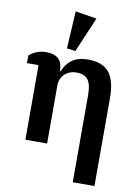

<svg xmlns="http://www.w3.org/2000/svg" viewBox="-106 -872 827 1141"><g transform="rotate(10 308.0 -301.5)"><path d="M94 -450H24V-496Q43 -513 69 -523.5Q95 -534 127 -534Q177 -534 201 -510Q225 -486 225 -441V-436H229Q246 -481 282.5 -507.5Q319 -534 378 -534Q466 -534 506 -485.5Q546 -437 546 -331V200H415V-326Q415 -391 393.5 -418.5Q372 -446 324 -446Q282 -446 253.5 -419.5Q225 -393 225 -348V0H94ZM243 -577 256 -803 385 -782 295 -571Z"/></g></svg>

Font: IBM Plex Serif SmBld
Style: Regular
Weight: 600
Designer: Mike Abbink, Paul van der Laan, Pieter van Rosmalen
Foundry: Bold Monday
Version: Version 3.001